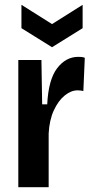

<svg xmlns="http://www.w3.org/2000/svg" viewBox="-20 -777 389 797"><path d="M56 0V-528H152L155 -344H176Q181 -446 217 -493.5Q253 -541 305 -541Q311 -541 318 -540.5Q325 -540 332 -537L326 -399Q315 -402 302 -402Q275 -402 248.5 -380.5Q222 -359 203.5 -319Q185 -279 182 -223V0ZM69 -757 196 -677 323 -757V-660L196 -581L69 -660Z"/></svg>

Font: Bricolage Grotesque 10pt Condensed SemiBold
Style: Regular
Weight: 600
Width: 3
Designer: Mathieu Triay
Foundry: Atelier Triay
Version: Version 1.000; ttfautohint (v1.8.4.7-5d5b);gftools[0.9.32]